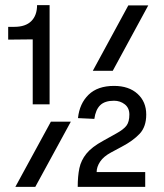

<svg xmlns="http://www.w3.org/2000/svg" viewBox="-20 -731 640 751"><path d="M108 -323V-577L12 -576V-626H36Q80 -626 102.5 -648.5Q125 -671 125 -711H174V-323ZM343 -454 482 -710H560L421 -454ZM40 0 179 -255H257L118 0ZM284 0Q284 -42 290.5 -73Q297 -104 318 -130Q339 -156 383 -180L435 -209Q464 -225 475 -240Q486 -255 486 -283Q486 -309 468 -323Q450 -337 426 -337Q390 -337 372 -319.5Q354 -302 349 -266L285 -269Q291 -326 326.5 -360.5Q362 -395 426 -395Q484 -395 518 -364Q552 -333 552 -283Q552 -235 526 -207.5Q500 -180 456 -157L415 -135Q385 -119 371.5 -98.5Q358 -78 358 -58H548V0Z"/></svg>

Font: Geist Mono
Style: Regular
Weight: 400
Monospace: yes
Designer: Basement.studio, Andrés Briganti, Mateo Zaragoza
Foundry: Basement.studio, Vercel, Andrés Briganti, Guido Ferreyra, Mateo Zaragoza
Version: Version 1.500; ttfautohint (v1.8.4.7-5d5b)